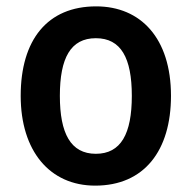

<svg xmlns="http://www.w3.org/2000/svg" viewBox="-20 -573 602 603"><path d="M517 -272C517 -453 422 -553 282 -553C129 -553 45 -448 45 -272C45 -99 136 10 279 10C433 10 517 -100 517 -272ZM168 -272C168 -391 202 -453 281 -453C360 -453 394 -391 394 -272C394 -153 360 -90 281 -90C202 -90 168 -154 168 -272Z"/></svg>

Font: Noto Sans Myanmar SemiCondensed SemiBold
Style: Regular
Weight: 600
Width: 4
Designer: Monotype Design Team
Foundry: Monotype Imaging Inc.
Version: Version 2.107